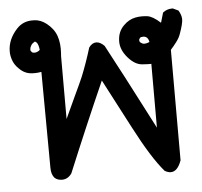

<svg xmlns="http://www.w3.org/2000/svg" viewBox="-51 -354 611 580"><g transform="rotate(-5 254.5 -63.5)"><path d="M115.2 177.7Q101.6 177.7 92.8 169.9Q83 159.2 83 138.7L81.1 -152.3Q70.3 -150.4 63.5 -150.4Q56.6 -150.4 53.7 -150.4Q30.3 -151.4 13.7 -168.9Q2 -179.7 -3.4 -193.8Q-8.8 -208 -8.8 -221.7Q-8.8 -258.8 20.5 -290Q39.1 -309.6 67.4 -309.6Q74.2 -309.6 82 -308.6Q101.6 -304.7 119.6 -286.6Q137.7 -268.6 142.6 -244.1Q145.5 -230.5 145.5 -217.8Q145.5 -205.1 144.5 -194.3V-3.9Q163.1 -44.9 177.7 -75.7Q192.4 -106.4 201.2 -127Q217.8 -168 231.4 -212.9Q241.2 -226.6 253.9 -226.6Q265.6 -226.6 278.3 -213.9Q316.4 -143.6 414.1 45.9V-147.5Q410.2 -147.5 403.8 -147.5Q397.5 -147.5 387.7 -148.4Q365.2 -149.4 344.2 -173.3Q323.2 -197.3 323.2 -222.7Q323.2 -252.9 342.8 -271.5Q358.4 -287.1 377.9 -291Q387.7 -293 397 -293Q406.2 -293 414.1 -292Q430.7 -290 454.1 -268.6Q458 -282.2 462.9 -298.8L465.8 -300.8Q476.6 -308.6 491.2 -308.6H493.2L509.8 -300.8Q518.6 -286.1 518.6 -273.4Q518.6 -260.7 507.8 -230.5Q503.9 -218.8 494.6 -206.5Q485.4 -194.3 476.6 -184.6V150.4Q464.8 183.6 444.3 183.6Q435.5 183.6 425.8 177.7Q388.7 134.8 338.9 39.1L260.7 -110.4Q203.1 19.5 144.5 161.1Q132.8 177.7 115.2 177.7ZM396.5 -231.4Q388.7 -231.4 386.7 -228.5Q384.8 -225.6 384.3 -224.6Q383.8 -223.6 383.8 -222.7Q383.8 -217.8 385.7 -215.8Q387.7 -213.9 389.6 -212.9Q393.6 -210 397.5 -210Q406.2 -210 414.1 -213.9Q411.1 -231.4 396.5 -231.4ZM74.2 -242.2Q71.3 -244.1 70.8 -244.6Q70.3 -245.1 69.3 -245.1Q68.4 -245.1 66.4 -243.2Q58.6 -239.3 54.7 -228.5Q53.7 -224.6 53.7 -222.7Q53.7 -220.7 53.7 -219.7Q54.7 -217.8 57.1 -214.8Q59.6 -211.9 65.4 -211.9Q74.2 -211.9 82 -218.8Q80.1 -236.3 74.2 -242.2Z"/></g></svg>

Font: JasonHandwriting2
Style: SemiBold
Weight: 600
Version: Version 1.04.7